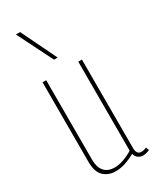

<svg xmlns="http://www.w3.org/2000/svg" viewBox="-205 -846 740 912"><g transform="rotate(-30 164.5 -390.0)"><path d="M142 10Q104 10 78 -14Q52 -38 52 -93V-530H72V-93Q72 -53 91 -30.5Q110 -8 148 -8Q172 -8 199 -18Q226 -28 248 -42V-530H268V-45Q268 -9 294 -9Q308 -9 322 -16L329 1Q318 6 309.5 8Q301 10 293 10Q278 10 266 1.5Q254 -7 251 -23Q226 -9 198.5 0.5Q171 10 142 10ZM153 -596 56 -790H79L173 -596Z"/></g></svg>

Font: Georama Condensed Thin
Style: Regular
Weight: 100
Width: 3
Designer: Jean-Baptiste Levee
Foundry: Production Type
Version: Version 1.000